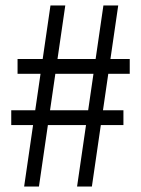

<svg xmlns="http://www.w3.org/2000/svg" viewBox="-20 -680 513 700"><path d="M261 0 357 -660H411L315 0ZM21 -224V-278H430V-224ZM68 0 164 -660H218L122 0ZM44 -411V-465H453V-411Z"/></svg>

Font: Bricolage Grotesque 24pt Condensed ExtraLight
Style: Regular
Weight: 250
Width: 3
Designer: Mathieu Triay
Foundry: Atelier Triay
Version: Version 1.001;gftools[0.9.33.dev8+g029e19f]